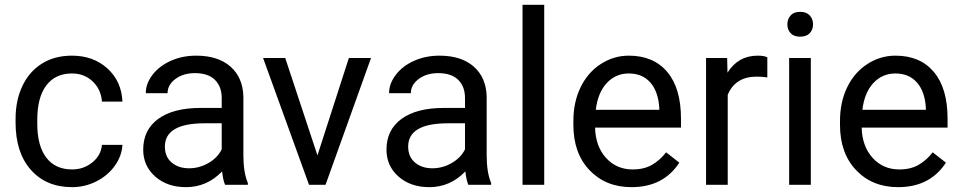

<svg xmlns="http://www.w3.org/2000/svg" viewBox="-20 -770 4004 800"><path d="M280.3 -64Q328.6 -64 364.7 -93.3Q400.9 -122.6 404.8 -166.5H490.2Q487.8 -121.1 459 -80.1Q430.2 -39.1 382.1 -14.6Q334 9.8 280.3 9.8Q172.4 9.8 108.6 -62.3Q44.9 -134.3 44.9 -259.3V-274.4Q44.9 -351.6 73.2 -411.6Q101.6 -471.7 154.5 -504.9Q207.5 -538.1 279.8 -538.1Q368.7 -538.1 427.5 -484.9Q486.3 -431.6 490.2 -346.7H404.8Q400.9 -397.9 366 -430.9Q331.1 -463.9 279.8 -463.9Q210.9 -463.9 173.1 -414.3Q135.3 -364.7 135.3 -271V-253.9Q135.3 -162.6 172.9 -113.3Q210.4 -64 280.3 -64Z M918 0Q910.2 -15.6 905.3 -55.7Q842.3 9.8 754.9 9.8Q676.8 9.8 626.7 -34.4Q576.7 -78.6 576.7 -146.5Q576.7 -229 639.4 -274.7Q702.1 -320.3 815.9 -320.3H903.8V-361.8Q903.8 -409.2 875.5 -437.3Q847.2 -465.3 792 -465.3Q743.7 -465.3 710.9 -440.9Q678.2 -416.5 678.2 -381.8H587.4Q587.4 -421.4 615.5 -458.3Q643.6 -495.1 691.7 -516.6Q739.7 -538.1 797.4 -538.1Q888.7 -538.1 940.4 -492.4Q992.2 -446.8 994.1 -366.7V-123.5Q994.1 -50.8 1012.7 -7.8V0ZM768.1 -68.8Q810.5 -68.8 848.6 -90.8Q886.7 -112.8 903.8 -147.9V-256.3H833Q667 -256.3 667 -159.2Q667 -116.7 695.3 -92.8Q723.6 -68.8 768.1 -68.8Z M1302.7 -122.6 1433.6 -528.3H1525.9L1336.4 0H1267.6L1076.2 -528.3H1168.5Z M1931.6 0Q1923.8 -15.6 1918.9 -55.7Q1856 9.8 1768.6 9.8Q1690.4 9.8 1640.4 -34.4Q1590.3 -78.6 1590.3 -146.5Q1590.3 -229 1653.1 -274.7Q1715.8 -320.3 1829.6 -320.3H1917.5V-361.8Q1917.5 -409.2 1889.2 -437.3Q1860.8 -465.3 1805.7 -465.3Q1757.3 -465.3 1724.6 -440.9Q1691.9 -416.5 1691.9 -381.8H1601.1Q1601.1 -421.4 1629.2 -458.3Q1657.2 -495.1 1705.3 -516.6Q1753.4 -538.1 1811 -538.1Q1902.3 -538.1 1954.1 -492.4Q2005.9 -446.8 2007.8 -366.7V-123.5Q2007.8 -50.8 2026.4 -7.8V0ZM1781.7 -68.8Q1824.2 -68.8 1862.3 -90.8Q1900.4 -112.8 1917.5 -147.9V-256.3H1846.7Q1680.7 -256.3 1680.7 -159.2Q1680.7 -116.7 1709 -92.8Q1737.3 -68.8 1781.7 -68.8Z M2247.6 0H2157.2V-750H2247.6Z M2611.3 9.8Q2503.9 9.8 2436.5 -60.8Q2369.1 -131.3 2369.1 -249.5V-266.1Q2369.1 -344.7 2399.2 -406.5Q2429.2 -468.3 2483.2 -503.2Q2537.1 -538.1 2600.1 -538.1Q2703.1 -538.1 2760.3 -470.2Q2817.4 -402.3 2817.4 -275.9V-238.3H2459.5Q2461.4 -160.2 2505.1 -112.1Q2548.8 -64 2616.2 -64Q2664.1 -64 2697.3 -83.5Q2730.5 -103 2755.4 -135.3L2810.5 -92.3Q2744.1 9.8 2611.3 9.8ZM2600.1 -463.9Q2545.4 -463.9 2508.3 -424.1Q2471.2 -384.3 2462.4 -312.5H2727.1V-319.3Q2723.1 -388.2 2689.9 -426Q2656.7 -463.9 2600.1 -463.9Z M3177.2 -447.3Q3156.7 -450.7 3132.8 -450.7Q3043.9 -450.7 3012.2 -375V0H2921.9V-528.3H3009.8L3011.2 -467.3Q3055.7 -538.1 3137.2 -538.1Q3163.6 -538.1 3177.2 -531.2Z M3358.4 0H3268.1V-528.3H3358.4ZM3260.7 -668.5Q3260.7 -690.4 3274.2 -705.6Q3287.6 -720.7 3314 -720.7Q3340.3 -720.7 3354 -705.6Q3367.7 -690.4 3367.7 -668.5Q3367.7 -646.5 3354 -631.8Q3340.3 -617.2 3314 -617.2Q3287.6 -617.2 3274.2 -631.8Q3260.7 -646.5 3260.7 -668.5Z M3722.2 9.8Q3614.7 9.8 3547.4 -60.8Q3480 -131.3 3480 -249.5V-266.1Q3480 -344.7 3510 -406.5Q3540 -468.3 3594 -503.2Q3647.9 -538.1 3710.9 -538.1Q3814 -538.1 3871.1 -470.2Q3928.2 -402.3 3928.2 -275.9V-238.3H3570.3Q3572.3 -160.2 3616 -112.1Q3659.7 -64 3727.1 -64Q3774.9 -64 3808.1 -83.5Q3841.3 -103 3866.2 -135.3L3921.4 -92.3Q3855 9.8 3722.2 9.8ZM3710.9 -463.9Q3656.2 -463.9 3619.1 -424.1Q3582 -384.3 3573.2 -312.5H3837.9V-319.3Q3834 -388.2 3800.8 -426Q3767.6 -463.9 3710.9 -463.9Z"/></svg>

Font: Mardoto
Style: Regular
Weight: 400
Designer: Christian Robertson, Vahan Hovhannisyan
Foundry: Google
Version: Version 1.000